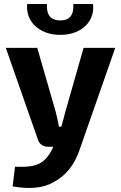

<svg xmlns="http://www.w3.org/2000/svg" viewBox="-20 -732 605 958"><path d="M346 -712C349 -655 326 -630 281 -630C235 -630 211 -655 214 -712H116C106 -630 171 -558 281 -558C391 -558 455 -630 444 -712ZM555 -493H397L306 -174C301 -153 293 -125 286 -100H274C270 -125 264 -150 258 -174L166 -493H9L169 -36C176 -14 194 0 218 0H246C232 34 209 65 184 80C153 99 109 102 55 100L43 198C118 211 189 210 245 178C310 145 354 88 380 7Z"/></svg>

Font: SnT
Style: Bold
Weight: 700
Designer: Natanael Gama
Version: Version 1.001;PS 001.001;hotconv 1.0.70;makeotf.lib2.5.58329